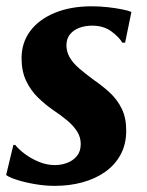

<svg xmlns="http://www.w3.org/2000/svg" viewBox="-20 -580 466 610"><path d="M377.5 -444.5H368.5Q359.5 -461 334.5 -479.8Q309.5 -498.5 273 -498.5Q251 -498.5 232.5 -491.8Q214 -485 202.8 -471.5Q191.5 -458 191 -437Q191 -416 201.2 -398Q211.5 -380 231.2 -363Q251 -346 278 -326Q306.5 -306.5 329.8 -284.8Q353 -263 367 -234.2Q381 -205.5 381 -165Q381 -121.5 363 -88.5Q345 -55.5 313.5 -33.5Q282 -11.5 241.2 -0.5Q200.5 10.5 154 10.5Q123.5 10.5 91.2 5Q59 -0.5 34 -8.5Q9 -16.5 -0.5 -24L22.5 -119.5H28.5Q38.5 -106.5 58.2 -91.5Q78 -76.5 103.2 -66Q128.5 -55.5 154.5 -55.5Q174.5 -55.5 193.2 -62.5Q212 -69.5 224.2 -84.2Q236.5 -99 236.5 -122.5Q236.5 -144 225.2 -162Q214 -180 193.8 -197Q173.5 -214 146.5 -232Q123.5 -248 100.8 -270Q78 -292 63.2 -322.8Q48.5 -353.5 48.5 -395Q48.5 -445 76.5 -482Q104.5 -519 154.8 -539.5Q205 -560 271.5 -560Q298 -560 323.8 -557Q349.5 -554 369.2 -550Q389 -546 397.5 -542Z"/></svg>

Font: Merriweather 36pt ExtraBold
Style: Italic
Weight: 800
Italic angle: -7.8°
Version: Version 2.101